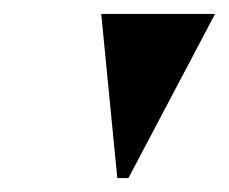

<svg xmlns="http://www.w3.org/2000/svg" viewBox="-20 -734 328 275"><path d="M148 -479H164L288 -714H125Z"/></svg>

Font: Noto Serif Display ExtraBold
Style: Italic
Weight: 800
Italic angle: -12°
Designer: Monotype Design Team
Foundry: Monotype Imaging Inc.
Version: Version 2.009